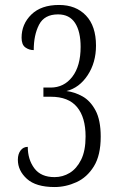

<svg xmlns="http://www.w3.org/2000/svg" viewBox="-20 -744 474 774"><path d="M200 10Q125 10 88.5 -23Q52 -56 52 -100Q52 -123 63 -137.5Q74 -152 92 -152Q92 -101 118.5 -65.5Q145 -30 200 -30Q233 -30 261 -47Q289 -64 307 -100Q325 -136 325 -194Q325 -271 290.5 -312.5Q256 -354 185 -354H155V-391H184Q238 -391 271.5 -434.5Q305 -478 305 -555Q305 -617 282.5 -651.5Q260 -686 214 -686Q159 -686 137.5 -644.5Q116 -603 116 -542Q97 -542 82 -553Q67 -564 67 -592Q67 -647 106.5 -685.5Q146 -724 218 -724Q286 -724 326.5 -681.5Q367 -639 367 -560Q367 -492 333.5 -441Q300 -390 248 -377Q281 -373 312.5 -355.5Q344 -338 365 -299Q386 -260 386 -193Q386 -118 358.5 -73.5Q331 -29 288 -9.5Q245 10 200 10Z"/></svg>

Font: Noto Serif Tamil ExtraCondensed Light
Style: Regular
Weight: 300
Width: 2
Designer: Indian Type Foundry, Tom Grace, and the Monotype Design Team
Foundry: Monotype Imaging Inc.
Version: Version 2.004; ttfautohint (v1.8.4.7-5d5b)